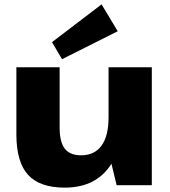

<svg xmlns="http://www.w3.org/2000/svg" viewBox="-20 -848 777 879"><path d="M253 -264Q253 -198 276.5 -167.5Q300 -137 351 -137Q413 -137 445 -181.5Q477 -226 477 -311L543 -400V-328Q543 -163 474.5 -76Q406 11 276 11Q162 11 108.5 -47.5Q55 -106 55 -233V-540H253ZM675 0H514L477 -153V-540H675ZM519 -705 264 -577 218 -655 445 -828Z"/></svg>

Font: Pathway Extreme ExtraBold
Style: Regular
Weight: 800
Designer: Eduardo Rodriguez Tunni
Foundry: Eduardo Rodriguez Tunni
Version: Version 1.001;gftools[0.9.26]